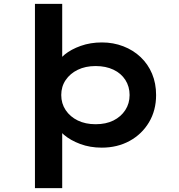

<svg xmlns="http://www.w3.org/2000/svg" viewBox="-20 -760 930 1000"><path d="M162 220V-740H304V-410L277 -419Q284 -449 317 -476Q350 -503 400.5 -521Q451 -539 511 -539Q570 -539 622 -519Q674 -499 712.5 -462.5Q751 -426 772 -376Q793 -326 793 -265Q793 -185 756 -123Q719 -61 655 -26Q591 9 510 9Q449 9 398 -10Q347 -29 313 -58Q279 -87 271 -117L304 -131V220ZM478 -113Q532 -113 571 -132.5Q610 -152 632.5 -186.5Q655 -221 655 -265Q655 -309 633 -343.5Q611 -378 571 -397Q531 -416 478 -416Q425 -416 385 -396.5Q345 -377 322 -343Q299 -309 299 -265Q299 -221 322 -186.5Q345 -152 385 -132.5Q425 -113 478 -113Z"/></svg>

Font: Lexend Mega SemiBold
Style: Regular
Weight: 600
Designer: Bonnie Shaver-Troup, Thomas Jockin
Foundry: Lexend
Version: Version 1.007